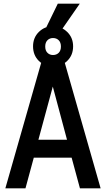

<svg xmlns="http://www.w3.org/2000/svg" viewBox="-20 -1020 574 1040"><path d="M9 0 206 -690H328L525 0H413L368 -166H163L118 0ZM188 -263H343L266 -551ZM159 -769Q159 -816 190.5 -847Q222 -878 267 -878Q312 -878 344 -847Q376 -816 376 -769Q376 -721 344 -690Q312 -659 267 -659Q222 -659 190.5 -690Q159 -721 159 -769ZM225 -768Q225 -746 237 -734Q249 -722 267 -722Q286 -722 298 -734Q310 -746 310 -768Q310 -790 298 -802Q286 -814 267 -814Q249 -814 237 -802Q225 -790 225 -768ZM220 -850 293 -1000H412L308 -850Z"/></svg>

Font: Radio Canada Condensed Medium
Style: Regular
Weight: 500
Width: 3
Designer: Charles Daoud, Etienne Aubert Bonn, Alexandre Saumier Demers, Jacques Le Bailly
Foundry: Radio-Canada
Version: Version 2.104; ttfautohint (v1.8.4.7-5d5b);gftools[0.9.28.de